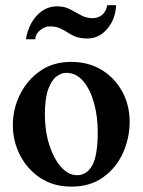

<svg xmlns="http://www.w3.org/2000/svg" viewBox="-20 -694 542 729"><path d="M251 14.6Q183.1 14.6 133.3 -18.3Q83.5 -51.3 56.2 -104.5Q28.8 -157.7 28.8 -218.8Q28.8 -279.8 55.7 -334.7Q82.5 -389.6 132.1 -424.3Q181.6 -459 250 -459Q316.4 -459 366.2 -428.5Q416 -397.9 444.1 -346.4Q472.2 -294.9 472.2 -231.4Q472.2 -168.9 446.5 -112.5Q420.9 -56.2 371.6 -20.8Q322.3 14.6 251 14.6ZM272.5 -28.8Q309.6 -28.8 330.3 -66.2Q351.1 -103.5 351.1 -193.4Q351.1 -251 337.2 -302.2Q323.2 -353.5 296.4 -385.5Q269.5 -417.5 231.4 -417.5Q212.9 -417.5 194.1 -403.3Q175.3 -389.2 162.8 -354.5Q150.4 -319.8 150.4 -258.8Q150.4 -196.8 167 -144.5Q183.6 -92.3 211.4 -60.5Q239.3 -28.8 272.5 -28.8ZM387.2 -674.3H420.9Q418.5 -621.1 387.2 -584.5Q356 -547.9 312 -547.9Q285.2 -547.9 267.6 -554.7Q250 -561.5 236.3 -570.8Q222.7 -580.1 207.3 -586.9Q191.9 -593.8 168.9 -593.8Q149.9 -593.8 132.1 -579.1Q114.3 -564.5 113.8 -544.9H78.6Q86.9 -598.6 119.1 -634.3Q151.4 -669.9 197.3 -669.9Q225.1 -669.9 246.1 -658.7Q267.1 -647.5 287.4 -636.2Q307.6 -625 332 -625Q352.1 -625 367.2 -637Q382.3 -648.9 387.2 -674.3Z"/></svg>

Font: Awami Nastaliq
Style: Bold
Weight: 700
Designer: Peter Martin, SIL International
Foundry: SIL International
Version: Version 3.100